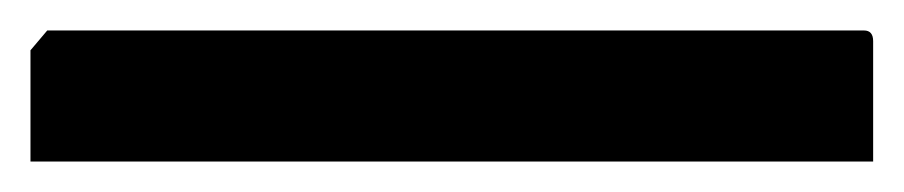

<svg xmlns="http://www.w3.org/2000/svg" viewBox="-20 -20 593 126"><path d="M0 86V13L11 0H547Q553 0 553 7V86Z"/></svg>

Font: Kreon Light
Style: Regular
Weight: 300
Designer: Julia Petretta
Foundry: Julia Petretta and Eli Heuer
Version: Version 2.002